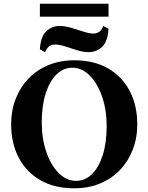

<svg xmlns="http://www.w3.org/2000/svg" viewBox="-20 -1005 800 1035"><path d="M380 -680Q487 -680 563 -636Q639 -592 679.5 -514Q720 -436 720 -335Q720 -261 695.5 -198Q671 -135 626.5 -88.5Q582 -42 519.5 -16Q457 10 380 10Q273 10 197 -34Q121 -78 80.5 -156Q40 -234 40 -335Q40 -409 64.5 -472Q89 -535 133.5 -581.5Q178 -628 241 -654Q304 -680 380 -680ZM390 -30Q439 -30 476 -66.5Q513 -103 534 -169.5Q555 -236 555 -325Q555 -412 530.5 -483.5Q506 -555 464 -597.5Q422 -640 370 -640Q322 -640 284.5 -603.5Q247 -567 226 -500.5Q205 -434 205 -345Q205 -258 229.5 -186.5Q254 -115 296 -72.5Q338 -30 390 -30ZM537 -865 565 -850Q561 -781 530.5 -752.5Q500 -724 458 -724Q428 -724 394.5 -734.5Q361 -745 330.5 -755Q300 -765 277 -765Q263 -765 248.5 -757.5Q234 -750 223 -724L195 -739Q199 -808 229.5 -836.5Q260 -865 300 -865Q330 -865 364 -855Q398 -845 430 -834.5Q462 -824 485 -824Q497 -824 511 -831Q525 -838 537 -865ZM195 -985H565V-915H195Z"/></svg>

Font: Brygada 1918
Style: Bold
Weight: 700
Designer: Mateusz Machalski | Borys Kosmynka | Przemek Hoffer
Foundry: NIEPODLEGLA 2018
Version: Version 3.006